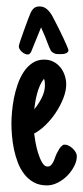

<svg xmlns="http://www.w3.org/2000/svg" viewBox="-20 -563 253 582"><path d="M212.9 -89.4Q212.9 -74.7 204.8 -59.1Q196.8 -43.5 184.1 -30.5Q171.4 -17.6 155 -9.3Q138.7 -1 122.6 -1Q99.6 -1 83 -10Q66.4 -19 54.2 -34.4Q42 -49.8 34.4 -69.3Q26.9 -88.9 22.5 -109.6Q18.1 -130.4 16.4 -151.1Q14.6 -171.9 14.6 -189Q14.6 -203.6 16.4 -223.6Q18.1 -243.7 22.2 -265.1Q26.4 -286.6 33.7 -307.6Q41 -328.6 52 -345.2Q63 -361.8 78.4 -372.1Q93.8 -382.3 113.8 -382.3Q129.4 -382.3 141.8 -376Q154.3 -369.6 162.8 -359.1Q171.4 -348.6 176 -335Q180.7 -321.3 180.7 -306.6Q180.7 -287.6 171.9 -265.1Q163.1 -242.7 149.2 -221.7Q135.3 -200.7 117.9 -183.8Q100.6 -167 83.5 -158.2Q84.5 -149.4 87.4 -132.6Q90.3 -115.7 95.5 -99.1Q100.6 -82.5 107.7 -70.3Q114.7 -58.1 124.5 -58.1Q129.4 -58.1 133.1 -61Q136.7 -64 139.6 -68.8Q142.6 -73.7 144.8 -79.6Q147 -85.4 148.9 -90.8L151.9 -97.7Q152.8 -99.1 153.1 -99.6Q153.3 -100.1 153.8 -101.1Q157.2 -107.4 160.4 -112.8Q163.6 -118.2 169.4 -122.1H168.9Q170.9 -124 173.1 -124.3Q175.3 -124.5 177.2 -124.5Q182.6 -124.5 189 -121.1Q195.3 -117.7 200.7 -112.5Q206.1 -107.4 209.5 -101.3Q212.9 -95.2 212.9 -89.4ZM116.2 -304.7Q116.2 -309.6 115.7 -314.9Q115.2 -320.3 113.3 -324.2Q106.4 -315.9 101.3 -304.4Q96.2 -293 92.8 -280.5Q89.4 -268.1 87.2 -255.4Q85 -242.7 84 -231.9Q96.7 -247.1 106.4 -266.4Q116.2 -285.6 116.2 -304.7ZM187.5 -410.6Q187.5 -406.7 184.6 -404.3Q181.6 -401.9 177.7 -400.6Q173.8 -399.4 169.4 -399.2Q165 -398.9 162.1 -398.9Q157.7 -398.9 152.6 -399.2Q147.5 -399.4 143.6 -401.9Q136.7 -404.8 134 -409.9Q131.3 -415 128.9 -420.4Q123 -436 117.2 -450.7Q111.3 -465.3 104.5 -480Q97.7 -462.9 90.8 -446.3Q84 -429.7 77.1 -412.6Q75.7 -408.2 74 -405Q72.3 -401.9 68.4 -398.9Q67.4 -397.9 63.5 -397.9Q59.6 -397.9 54.9 -400.1Q50.3 -402.3 46.4 -405.8Q42.5 -409.2 39.8 -413.6Q37.1 -418 37.1 -422.4Q37.1 -425.8 41.7 -439.7Q46.4 -453.6 52.5 -470.5Q58.6 -487.3 64.2 -502.4Q69.8 -517.6 72.3 -522.9Q76.7 -532.7 82.8 -538.1Q88.9 -543.5 100.6 -543.5Q114.3 -543.5 125 -532.7Q133.8 -523.9 139.6 -512.5Q145.5 -501 151.4 -489.7Q153.3 -485.8 159.4 -473.9Q165.5 -461.9 171.6 -448.7Q177.7 -435.5 182.6 -424.3Q187.5 -413.1 187.5 -410.6Z"/></svg>

Font: Just Another Hand
Style: Regular
Weight: 400
Designer: Astigmatic (AOETI)
Foundry: Astigmatic (AOETI)
Version: Version 1.000